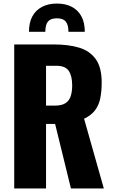

<svg xmlns="http://www.w3.org/2000/svg" viewBox="-20 -1060 640 1080"><path d="M60 0V-810H283Q365 -810 425 -792Q485 -774 518.5 -727.5Q552 -681 552 -596Q552 -546 544 -507Q536 -468 514.5 -439.5Q493 -411 453 -392L564 0H379L290 -363H239V0ZM239 -466H289Q327 -466 348 -479.5Q369 -493 377.5 -518.5Q386 -544 386 -580Q386 -632 367 -661Q348 -690 297 -690H239ZM143 -881Q143 -933 162 -968Q181 -1003 216.5 -1021.5Q252 -1040 300 -1040Q349 -1040 384 -1021.5Q419 -1003 438 -968Q457 -933 457 -881H365Q365 -920 350 -938.5Q335 -957 300 -957Q265 -957 250 -939Q235 -921 235 -881Z"/></svg>

Font: Oswald
Style: Bold
Weight: 700
Designer: Vernon Adams
Foundry: Vernon Adams
Version: Version 4.103;gftools[0.9.33.dev8+g029e19f]